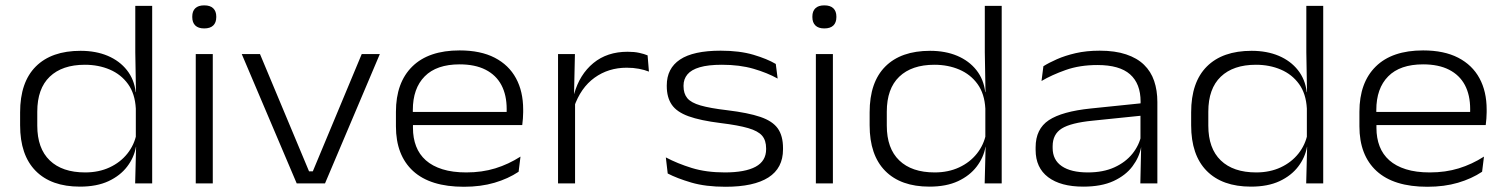

<svg xmlns="http://www.w3.org/2000/svg" viewBox="-20 -684 5614 716"><path d="M278 12Q171 12 113 -46.8Q55 -105.5 55 -217V-265Q55 -377.5 113.5 -436Q172 -494.5 280.5 -494.5Q337.5 -494.5 381.8 -475.8Q426 -457 453.2 -422.5Q480.5 -388 486 -340.5H507L486.5 -279Q483.5 -334.5 457.5 -370.5Q431.5 -406.5 389.5 -424.5Q347.5 -442.5 296.5 -442.5Q212 -442.5 165.5 -398Q119 -353.5 119 -267.5V-215.5Q119 -130.5 165.5 -85.8Q212 -41 297.5 -41Q348.5 -41 388.8 -59.8Q429 -78.5 455 -111.2Q481 -144 489 -185L506.5 -136.5H487Q480 -96.5 454.2 -62.8Q428.5 -29 384.8 -8.5Q341 12 278 12ZM484 0 487.5 -136.5 486.5 -157V-328.5L487 -344L484.5 -489V-662H547.5V0Z M710 0V-482.5H773.5V0ZM741.5 -578Q719.5 -578 708.2 -589Q697 -600 697 -620V-622.5Q697 -642.5 708.2 -653.2Q719.5 -664 741.5 -664Q764 -664 775.2 -653Q786.5 -642 786.5 -622.5V-620Q786.5 -600 775.2 -589Q764 -578 741.5 -578Z M1146.5 -45 1329 -482.5H1396.5L1192 0H1086.5L881.5 -482.5H949.5L1132.5 -45Z M1710 12.5Q1584.5 12.5 1520.5 -46.2Q1456.5 -105 1456.5 -213V-267Q1456.5 -376 1517.5 -436Q1578.5 -496 1694 -496Q1772 -496 1824.8 -468.8Q1877.5 -441.5 1904.2 -392.2Q1931 -343 1931 -275.5V-265.5Q1931 -254 1930 -241.8Q1929 -229.5 1927.5 -217.5H1868Q1869 -233.5 1869.2 -248.8Q1869.5 -264 1869.5 -277.5Q1869.5 -329.5 1849.8 -366.8Q1830 -404 1790.8 -424Q1751.5 -444 1694 -444Q1608 -444 1563.8 -399.2Q1519.5 -354.5 1519.5 -273.5V-246.5L1520 -238.5V-207Q1520 -169 1531.8 -138.5Q1543.5 -108 1568 -86.2Q1592.5 -64.5 1630 -52.8Q1667.5 -41 1719 -41Q1777.5 -41 1827 -56.2Q1876.5 -71.5 1921 -100L1914 -43.5Q1875 -17.5 1824 -2.5Q1773 12.5 1710 12.5ZM1487.5 -217.5V-266.5H1913.5V-217.5Z M2120.5 -284.5 2105.5 -331 2121 -333.5Q2141.5 -406.5 2192.8 -448.8Q2244 -491 2320.5 -491Q2345 -491 2363.5 -487Q2382 -483 2395 -477.5L2400 -417Q2383.5 -423.5 2362.5 -427.5Q2341.5 -431.5 2317 -431.5Q2249 -431.5 2197.2 -394.2Q2145.5 -357 2120.5 -284.5ZM2061 0V-482.5H2124L2120.5 -324L2124.5 -320.5V0Z M2685.5 12.5Q2611.5 12.5 2558 -3.2Q2504.5 -19 2470 -37L2463 -97Q2506.5 -74 2560 -57.5Q2613.5 -41 2683 -41Q2758.5 -41 2797.8 -62.2Q2837 -83.5 2837 -127.5V-130.5Q2837 -160.5 2822 -178Q2807 -195.5 2770.2 -206.2Q2733.5 -217 2668 -225Q2591.5 -234.5 2547.5 -250.5Q2503.5 -266.5 2485 -293.8Q2466.5 -321 2466.5 -363V-365.5Q2466.5 -429 2516 -462Q2565.5 -495 2667.5 -495Q2738 -495 2789.5 -479.8Q2841 -464.5 2873 -445.5L2880 -391Q2841.5 -412.5 2790 -427.5Q2738.5 -442.5 2672 -442.5Q2621 -442.5 2589.5 -433.2Q2558 -424 2543.5 -406.5Q2529 -389 2529 -365V-362.5Q2529 -335 2543 -318Q2557 -301 2592.2 -290.8Q2627.5 -280.5 2691.5 -273Q2770 -263.5 2815.5 -248Q2861 -232.5 2880.5 -205Q2900 -177.5 2900 -131.5V-127Q2900 -57 2845.5 -22.2Q2791 12.5 2685.5 12.5Z M3022.5 0V-482.5H3086V0ZM3054 -578Q3032 -578 3020.8 -589Q3009.5 -600 3009.5 -620V-622.5Q3009.5 -642.5 3020.8 -653.2Q3032 -664 3054 -664Q3076.5 -664 3087.8 -653Q3099 -642 3099 -622.5V-620Q3099 -600 3087.8 -589Q3076.5 -578 3054 -578Z M3446 12Q3339 12 3281 -46.8Q3223 -105.5 3223 -217V-265Q3223 -377.5 3281.5 -436Q3340 -494.5 3448.5 -494.5Q3505.5 -494.5 3549.8 -475.8Q3594 -457 3621.2 -422.5Q3648.5 -388 3654 -340.5H3675L3654.5 -279Q3651.5 -334.5 3625.5 -370.5Q3599.5 -406.5 3557.5 -424.5Q3515.5 -442.5 3464.5 -442.5Q3380 -442.5 3333.5 -398Q3287 -353.5 3287 -267.5V-215.5Q3287 -130.5 3333.5 -85.8Q3380 -41 3465.5 -41Q3516.5 -41 3556.8 -59.8Q3597 -78.5 3623 -111.2Q3649 -144 3657 -185L3674.5 -136.5H3655Q3648 -96.5 3622.2 -62.8Q3596.5 -29 3552.8 -8.5Q3509 12 3446 12ZM3652 0 3655.5 -136.5 3654.5 -157V-328.5L3655 -344L3652.5 -489V-662H3715.5V0Z M4232.5 0 4235.5 -135 4233 -147.5V-283L4233.5 -305Q4233.5 -372 4194.2 -406.8Q4155 -441.5 4072.5 -441.5Q4006.5 -441.5 3954.2 -423Q3902 -404.5 3864 -382L3871 -437Q3891.5 -450 3921.5 -463.2Q3951.5 -476.5 3991.5 -485.8Q4031.5 -495 4081 -495Q4138.5 -495 4179.5 -481.2Q4220.5 -467.5 4246.2 -442.5Q4272 -417.5 4284 -382.2Q4296 -347 4296 -303.5V0ZM4019.5 12Q3935.5 12 3888.8 -23.2Q3842 -58.5 3842 -125V-134.5Q3842 -203 3891.2 -235.8Q3940.5 -268.5 4048 -279.5L4242.5 -299.5L4245 -253.5L4055 -234Q3973.5 -226 3939.5 -204.8Q3905.5 -183.5 3905.5 -139V-132Q3905.5 -87.5 3939.8 -64.2Q3974 -41 4037 -41Q4094 -41 4135.8 -60Q4177.5 -79 4203 -110.8Q4228.5 -142.5 4236.5 -181.5L4248.5 -135.5H4235.5Q4228.5 -97.5 4203.2 -63.8Q4178 -30 4132.8 -9Q4087.5 12 4019.5 12Z M4645 12Q4538 12 4480 -46.8Q4422 -105.5 4422 -217V-265Q4422 -377.5 4480.5 -436Q4539 -494.5 4647.5 -494.5Q4704.5 -494.5 4748.8 -475.8Q4793 -457 4820.2 -422.5Q4847.5 -388 4853 -340.5H4874L4853.5 -279Q4850.5 -334.5 4824.5 -370.5Q4798.5 -406.5 4756.5 -424.5Q4714.5 -442.5 4663.5 -442.5Q4579 -442.5 4532.5 -398Q4486 -353.5 4486 -267.5V-215.5Q4486 -130.5 4532.5 -85.8Q4579 -41 4664.5 -41Q4715.5 -41 4755.8 -59.8Q4796 -78.5 4822 -111.2Q4848 -144 4856 -185L4873.5 -136.5H4854Q4847 -96.5 4821.2 -62.8Q4795.5 -29 4751.8 -8.5Q4708 12 4645 12ZM4851 0 4854.5 -136.5 4853.5 -157V-328.5L4854 -344L4851.5 -489V-662H4914.5V0Z M5303 12.5Q5177.5 12.5 5113.5 -46.2Q5049.5 -105 5049.5 -213V-267Q5049.5 -376 5110.5 -436Q5171.5 -496 5287 -496Q5365 -496 5417.8 -468.8Q5470.5 -441.5 5497.2 -392.2Q5524 -343 5524 -275.5V-265.5Q5524 -254 5523 -241.8Q5522 -229.5 5520.5 -217.5H5461Q5462 -233.5 5462.2 -248.8Q5462.5 -264 5462.5 -277.5Q5462.5 -329.5 5442.8 -366.8Q5423 -404 5383.8 -424Q5344.5 -444 5287 -444Q5201 -444 5156.8 -399.2Q5112.5 -354.5 5112.5 -273.5V-246.5L5113 -238.5V-207Q5113 -169 5124.8 -138.5Q5136.5 -108 5161 -86.2Q5185.5 -64.5 5223 -52.8Q5260.5 -41 5312 -41Q5370.5 -41 5420 -56.2Q5469.5 -71.5 5514 -100L5507 -43.5Q5468 -17.5 5417 -2.5Q5366 12.5 5303 12.5ZM5080.5 -217.5V-266.5H5506.5V-217.5Z"/></svg>

Font: Anek Gujarati SemiExpanded Light
Style: Regular
Weight: 300
Width: 6
Designer: Mrunmayee Ghaisas (Gujarati), Yesha Goshar (Latin)
Foundry: Ek Type
Version: Version 1.003